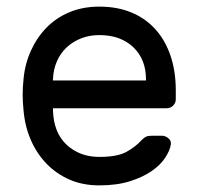

<svg xmlns="http://www.w3.org/2000/svg" viewBox="-20 -550 597 580"><path d="M51 -310Q55 -356 73 -396Q91 -436 120 -466Q149 -496 189.5 -513Q230 -530 280 -530Q334 -530 376.5 -512.5Q419 -495 449 -462Q479 -429 495 -382Q511 -335 511 -277V-250Q511 -239 503 -231Q495 -223 484 -223H140V-217Q142 -149 181.5 -112.5Q221 -76 280 -76Q335 -76 362.5 -91.5Q390 -107 407 -126Q415 -134 421 -137Q427 -140 439 -140H469Q480 -140 489 -132Q498 -124 496 -113Q493 -95 479 -73.5Q465 -52 438.5 -33.5Q412 -15 372.5 -2.5Q333 10 280 10Q230 10 190 -7.5Q150 -25 120.5 -55.5Q91 -86 73 -127.5Q55 -169 51 -218Q46 -264 51 -310ZM140 -307H421V-310Q421 -371 382.5 -407.5Q344 -444 280 -444Q251 -444 226 -434.5Q201 -425 182 -407.5Q163 -390 152 -365Q141 -340 140 -310Z"/></svg>

Font: Rubik
Style: Regular
Weight: 400
Designer: Hubert & Fischer
Foundry: Hubert & Fischer
Version: Version 1.002; ttfautohint (v1.6)